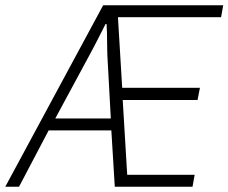

<svg xmlns="http://www.w3.org/2000/svg" viewBox="-66 -706 864 726"><path d="M-46 0 324 -686H778L770 -641H380L396 -374H690L681 -328H398L415 -45H670L662 0H368L355 -213H118L6 0ZM143 -258H353L340 -497Q340 -503 339.5 -516.5Q339 -530 339 -547Q339 -564 338.5 -582Q338 -600 337 -615H333Q325 -599 314 -577.5Q303 -556 292 -534.5Q281 -513 272 -497Z"/></svg>

Font: Archivo Condensed Thin
Style: Italic
Weight: 250
Width: 3
Italic angle: -10°
Designer: Hector Gatti
Foundry: Omnibus-Type
Version: Version 2.001